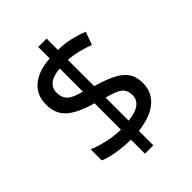

<svg xmlns="http://www.w3.org/2000/svg" viewBox="-233 -870 1039 1039"><g transform="rotate(-45 286.0 -350.5)"><path d="M253 -49Q198 -50 146 -58.5Q94 -67 62 -82V-167Q96 -151 149 -139Q202 -127 253 -126V-328Q154 -355 108 -396Q62 -437 62 -508Q62 -582 113.5 -624Q165 -666 253 -671V-759H317V-672Q370 -671 413.5 -660.5Q457 -650 493 -635L466 -561Q434 -574 395.5 -583.5Q357 -593 317 -596V-395Q383 -376 427 -354.5Q471 -333 493.5 -301.5Q516 -270 516 -220Q516 -150 464 -106.5Q412 -63 317 -53V58H253ZM253 -594Q199 -590 173.5 -569Q148 -548 148 -515Q148 -475 170.5 -453.5Q193 -432 253 -417ZM317 -131Q376 -137 403 -158.5Q430 -180 430 -214Q430 -252 406 -271.5Q382 -291 317 -307Z"/></g></svg>

Font: Noto Sans Pahawh Hmong
Style: Regular
Weight: 400
Designer: Monotype Design Team
Foundry: Monotype Imaging Inc.
Version: Version 2.001; ttfautohint (v1.8.4.7-5d5b)